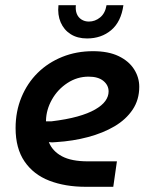

<svg xmlns="http://www.w3.org/2000/svg" viewBox="-20 -719 576 739"><path d="M310 0Q231 0 170 -23.5Q109 -47 74.5 -97.5Q40 -148 40 -226Q40 -290 62.5 -344.5Q85 -399 125 -438.5Q165 -478 219.5 -500Q274 -522 338 -522Q397 -522 436.5 -503Q476 -484 496 -452.5Q516 -421 516 -385Q516 -335 490.5 -297Q465 -259 421 -233Q377 -207 319 -191.5Q261 -176 196 -172Q187 -171 180.5 -171Q174 -171 168 -172Q182 -137 218.5 -117.5Q255 -98 318 -98H430L416 0ZM157 -252Q162 -252 167 -252Q172 -252 178 -252Q236 -259 277.5 -270.5Q319 -282 346 -297.5Q373 -313 385.5 -330.5Q398 -348 398 -367Q398 -391 378 -407.5Q358 -424 321 -424Q277 -424 239.5 -399.5Q202 -375 180 -336Q158 -297 157 -255Q157 -254 157 -253.5Q157 -253 157 -252ZM315 -571Q278 -571 252 -587.5Q226 -604 213.5 -633Q201 -662 205 -699H272Q270 -680 275.5 -666Q281 -652 293.5 -644Q306 -636 322 -636Q346 -636 365.5 -652Q385 -668 390 -699H455Q446 -635 408 -603Q370 -571 315 -571Z"/></svg>

Font: MuseoModerno Thin Medium
Style: Italic
Weight: 500
Italic angle: -9°
Version: Version 1.003